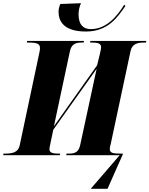

<svg xmlns="http://www.w3.org/2000/svg" viewBox="-48 -970 934 1200"><path d="M489 -773C630 -773 689 -866 736 -933L728 -940C685 -870 618 -788 520 -788C470 -788 443 -818 443 -881C443 -903 448 -927 458 -950L329 -945C322 -928 318 -913 318 -897C318 -835 353 -773 489 -773ZM519 210H624L719 -4L720 -10H704C658 -10 638 -14 638 -39C638 -47 640 -56 644 -70L768 -651C778 -697 814 -704 851 -704H865L866 -714H517L515 -704H528C559 -704 584 -700 584 -675C584 -670 581 -651 577 -636L559 -562L289 -181L389 -650C399 -696 427 -704 463 -704H475L477 -714H121L120 -704H133C186 -704 202 -695 202 -669C202 -660 200 -649 197 -636L75 -61C66 -17 27 -10 -13 -10H-26L-28 0H326L328 -10H316C286 -10 261 -14 261 -37C261 -43 262 -53 268 -78L285 -159L556 -540L453 -63C443 -17 418 -10 381 -10H368L366 0H700Z"/></svg>

Font: Noto Serif Display SemiCondensed Black
Style: Italic
Weight: 900
Width: 4
Italic angle: -12°
Designer: Monotype Design Team
Foundry: Monotype Imaging Inc.
Version: Version 2.009